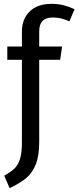

<svg xmlns="http://www.w3.org/2000/svg" viewBox="-20 -769 408 999"><path d="M184 -605V-527H303L293 -458H184V-31Q184 41 166.5 85.5Q149 130 117 157Q85 184 30 210L2 145Q36 126 55 108Q74 90 84 58.5Q94 27 94 -27V-458H18V-527H94V-604Q94 -670 134.5 -709.5Q175 -749 248 -749Q281 -749 309.5 -742Q338 -735 368 -721L341 -658Q298 -678 256 -678Q219 -678 201.5 -660Q184 -642 184 -605Z"/></svg>

Font: Fira Sans Condensed
Style: Regular
Weight: 400
Width: 3
Designer: bBox Type GmbH & Carrois Corporate GbR & Edenspiekermann AG
Foundry: bBox Type GmbH & Carrois Corporate GbR & Edenspiekermann AG
Version: Version 4.301